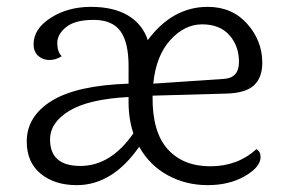

<svg xmlns="http://www.w3.org/2000/svg" viewBox="-20 -532 822 560"><path d="M355 -234V-249Q239 -243 182.5 -209Q126 -175 126 -125Q126 -48 214.5 -48Q303 -48 369 -143Q355 -185 355 -234ZM634 -302Q677 -305 677 -351.5Q677 -398 649 -429.5Q621 -461 569.5 -461Q518 -461 476.5 -415Q435 -369 427 -288ZM728 -97Q740 -90 740 -74Q740 -45 694.5 -18.5Q649 8 585.5 8Q522 8 469 -21Q416 -50 386 -104Q308 8 204 8Q139 8 98.5 -25.5Q58 -59 58 -119Q58 -193 131 -238Q204 -283 355 -288V-339Q355 -409 331 -441.5Q307 -474 253 -474Q199 -474 173 -453Q147 -432 147 -406.5Q147 -381 160 -368Q143 -357 124 -357Q105 -357 91.5 -369Q78 -381 78 -403Q78 -448 128 -480Q178 -512 245 -512Q312 -512 354 -486.5Q396 -461 411 -415Q483 -512 586 -512Q657 -512 701 -462.5Q745 -413 745 -349Q745 -305 720 -282.5Q695 -260 638 -259L425 -253V-250Q424 -147 469 -97Q514 -47 593.5 -47Q673 -47 728 -97Z"/></svg>

Font: Laila Light
Style: Regular
Weight: 300
Designer: Hitesh Malaviya
Foundry: Indian Type Foundry
Version: Version 1.302;PS 1.0;hotconv 1.0.78;makeotf.lib2.5.61930; tt